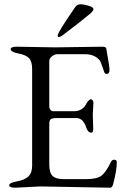

<svg xmlns="http://www.w3.org/2000/svg" viewBox="-20 -871 575 896"><path d="M273 -707Q261 -698 255 -698Q249 -698 249 -705Q249 -719 331 -838Q340 -851 356 -851Q372 -851 394 -844Q416 -837 416 -829Q416 -821 403 -809Q358 -771 273 -707ZM416 -392 413 -337 415 -269Q415 -252 406 -252Q390 -252 383 -275Q368 -320 337 -320H244Q225 -320 217.5 -315Q210 -310 210 -294V-102Q210 -65 225.5 -50Q241 -35 276 -35H380Q433 -35 454 -51.5Q475 -68 498 -116Q504 -127 514.5 -125.5Q525 -124 525 -115Q525 -75 508 -12Q504 5 494 5L167 -1L52 5Q23 5 23 -6.5Q23 -18 59 -24.5Q95 -31 112.5 -47.5Q130 -64 130 -99V-549Q130 -584 115.5 -599.5Q101 -615 65.5 -621.5Q30 -628 30 -642Q30 -653 59 -653L236 -650L458 -653Q475 -653 476 -644Q491 -563 491 -544.5Q491 -526 477 -526Q469 -526 466 -536Q451 -583 444 -591Q420 -618 377 -618H246Q236 -618 223 -608.5Q210 -599 210 -586V-374Q210 -365 215.5 -358.5Q221 -352 228 -352H324Q368 -352 385 -391Q387 -395 393.5 -401.5Q400 -408 403.5 -408Q407 -408 411.5 -403.5Q416 -399 416 -392Z"/></svg>

Font: EB Garamond
Style: Regular
Weight: 400
Version: Version 0.012